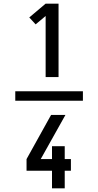

<svg xmlns="http://www.w3.org/2000/svg" viewBox="-20 -868 540 1056"><path d="M231 -444V-780L176 -734L141 -772L231 -848H302V-444ZM266 168V71H126V7L261 -236H340L204 7H266V-64H336V7H370V71H336V168ZM64 -314V-366H436V-314Z"/></svg>

Font: Zed Mono
Style: Regular
Weight: 400
Monospace: yes
Designer: Belleve Invis
Foundry: Belleve Invis
Version: Version 1.0.0; ttfautohint (v1.8.4)